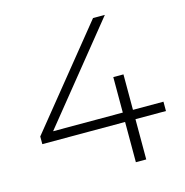

<svg xmlns="http://www.w3.org/2000/svg" viewBox="-104 -797 862 894"><g transform="rotate(-15 327.0 -350.0)"><path d="M43 -231 423 -700H480L107 -239H443V-410H492V-239H639V-194H492V0H442V-194H43Z"/></g></svg>

Font: Goldbeck Next Light
Style: Regular
Weight: 300
Designer: Julieta Ulanovsky
Foundry: Julieta Ulanovsky
Version: Version 7.200